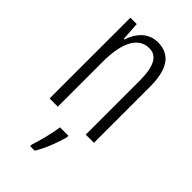

<svg xmlns="http://www.w3.org/2000/svg" viewBox="-236 -608 894 894"><g transform="rotate(45 211.0 -160.5)"><path d="M238 -542C175 -542 136 -496 118 -440H114L108 -532H66V0H120V-295C120 -431 162 -494 229 -494C278 -494 304 -452 304 -357V0H358V-370C358 -488 316 -542 238 -542ZM251 61H195C191 101 171 175 159 211V221H189C215 179 238 119 251 71Z"/></g></svg>

Font: Noto Sans Display Condensed Light
Style: Regular
Weight: 300
Width: 3
Designer: Monotype Design Team
Foundry: Monotype Imaging Inc.
Version: Version 1.900